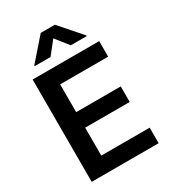

<svg xmlns="http://www.w3.org/2000/svg" viewBox="-224 -1067 1057 1182"><g transform="rotate(-30 304.0 -475.5)"><path d="M236.5 -792.3 308.6 -883.2 380.7 -792.3H493.3V-797.6L359 -951H258.5L123.9 -797.6V-792.3ZM71.7 0H547.6V-110.4H203.5V-308.9H520.2V-419.4H203.5V-616.8H544.7V-727.3H71.7Z"/></g></svg>

Font: TID UI Semi Bold
Style: Regular
Weight: 600
Designer: The TID Project Authors
Foundry: Bakken & Bæck
Version: Version 1.001;hotconv 1.0.109;makeotfexe 2.5.65596